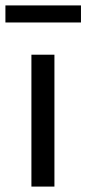

<svg xmlns="http://www.w3.org/2000/svg" viewBox="-34 -689 319 709"><path d="M265 -606H-14V-669H265ZM167 0H82V-487H167Z"/></svg>

Font: Exo 2.0
Style: Regular
Weight: 400
Designer: Natanael Gama
Version: Version 1.001;PS 001.001;hotconv 1.0.70;makeotf.lib2.5.58329